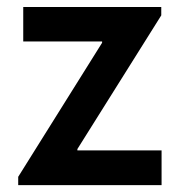

<svg xmlns="http://www.w3.org/2000/svg" viewBox="-20 -541 526 561"><path d="M33.2 -24.4 278.3 -416V-419.9H47.9V-520.5H451.2V-496.1L206.1 -105.5V-101.6H452.1V0H33.2Z"/></svg>

Font: Reddit Sans Strawberry SemiBold
Style: Regular
Weight: 600
Designer: Stephen Hutchings
Foundry: Reddit
Version: Version 1.013